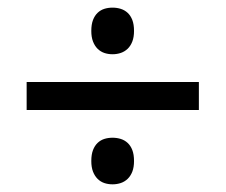

<svg xmlns="http://www.w3.org/2000/svg" viewBox="-20 -604 591 503"><path d="M49.8 -315.9V-389.2H501V-315.9ZM219.2 -182.1Q219.2 -199.2 223.6 -210.7Q228 -222.2 235.6 -229.5Q243.2 -236.8 253.2 -240Q263.2 -243.2 274.9 -243.2Q286.1 -243.2 296.4 -240Q306.6 -236.8 314.5 -229.5Q322.3 -222.2 326.7 -210.7Q331.1 -199.2 331.1 -182.1Q331.1 -166 326.7 -154.5Q322.3 -143.1 314.5 -135.5Q306.6 -127.9 296.4 -124.5Q286.1 -121.1 274.9 -121.1Q263.2 -121.1 253.2 -124.5Q243.2 -127.9 235.6 -135.5Q228 -143.1 223.6 -154.5Q219.2 -166 219.2 -182.1ZM219.2 -522.9Q219.2 -540 223.6 -551.5Q228 -563 235.6 -570.3Q243.2 -577.6 253.2 -580.8Q263.2 -584 274.9 -584Q286.1 -584 296.4 -580.8Q306.6 -577.6 314.5 -570.3Q322.3 -563 326.7 -551.5Q331.1 -540 331.1 -522.9Q331.1 -506.8 326.7 -495.4Q322.3 -483.9 314.5 -476.3Q306.6 -468.8 296.4 -465.3Q286.1 -461.9 274.9 -461.9Q263.2 -461.9 253.2 -465.3Q243.2 -468.8 235.6 -476.3Q228 -483.9 223.6 -495.4Q219.2 -506.8 219.2 -522.9Z"/></svg>

Font: Genotype
Style: Regular
Weight: 400
Foundry: Ascender Corporation
Version: Version 1.00